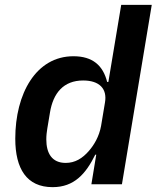

<svg xmlns="http://www.w3.org/2000/svg" viewBox="-20 -760 646 792"><path d="M357 0H483L606 -740H480L427 -422H422C405 -490 362 -528 283 -528C128 -528 43 -373 43 -188C43 -64 90 12 197 12C286 12 334 -43 373 -122H377ZM251 -88C194 -88 171 -128 171 -185C171 -201 173 -217 175 -229L186 -295C199 -376 242 -428 323 -428C390 -428 423 -394 413 -337L397 -241C389 -196 367 -161 348 -139C320 -106 289 -88 251 -88Z"/></svg>

Font: IBM Plex Mono SmBld
Style: Italic
Weight: 600
Italic angle: -9.5°
Monospace: yes
Designer: Mike Abbink, Paul van der Laan, Pieter van Rosmalen
Foundry: Bold Monday
Version: Version 2.004